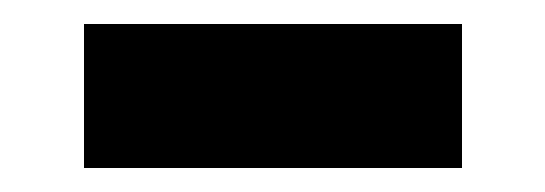

<svg xmlns="http://www.w3.org/2000/svg" viewBox="-20 -733 454 160"><path d="M50 -593H365V-713H50Z"/></svg>

Font: Fixel Display ExtraBold
Style: Regular
Weight: 800
Designer: AlfaBravo + MacPaw
Foundry: Kyrylo Tkachov, Marchela Mozhyna, Serhii Makarenko, Maria Weinstein, Zakhar Kryvoshyya
Version: Version 1.211